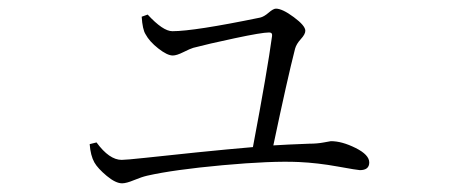

<svg xmlns="http://www.w3.org/2000/svg" viewBox="-20 -468 1040 440"><path d="M304.7 -429.7 318.4 -434.6Q353.5 -396.5 375 -396.5Q424.8 -396.5 576.2 -427.7Q585 -429.7 595.7 -439Q606.4 -448.2 612.3 -448.2Q627 -448.2 653.3 -428.7Q679.7 -409.2 679.7 -397.5Q679.7 -389.6 669.4 -378.4Q659.2 -367.2 656.2 -356.4Q638.7 -288.1 606.4 -134.8Q635.7 -136.7 688.5 -138.7Q707 -138.7 722.2 -141.6Q737.3 -144.5 738.3 -144.5Q763.7 -144.5 794.9 -128.9Q826.2 -113.3 826.2 -95.7Q826.2 -78.1 804.7 -78.1Q799.8 -78.1 753.9 -86.4Q708 -94.7 665 -96.7Q602.5 -99.6 490.2 -89.4Q377.9 -79.1 317.4 -65.4Q304.7 -62.5 287.1 -55.2Q269.5 -47.9 259.8 -47.9Q245.1 -47.9 224.6 -64.9Q204.1 -82 196.3 -95.7Q187.5 -111.3 185.5 -137.7L201.2 -141.6Q230.5 -101.6 258.8 -101.6Q268.6 -101.6 313.5 -106.4Q358.4 -111.3 430.2 -118.7Q502 -126 559.6 -130.9Q592.8 -306.6 603.5 -385.7Q604.5 -393.6 596.7 -393.6Q580.1 -393.6 518.1 -380.4Q456.1 -367.2 422.9 -358.4Q416 -356.4 400.4 -348.6Q384.8 -340.8 376 -340.8Q363.3 -340.8 342.8 -356.9Q322.3 -373 313.5 -389.6Q306.6 -400.4 304.7 -429.7Z"/></svg>

Font: GenYoMin TW TTF ExtraLight
Style: Regular
Weight: 250
Version: Version 1.300